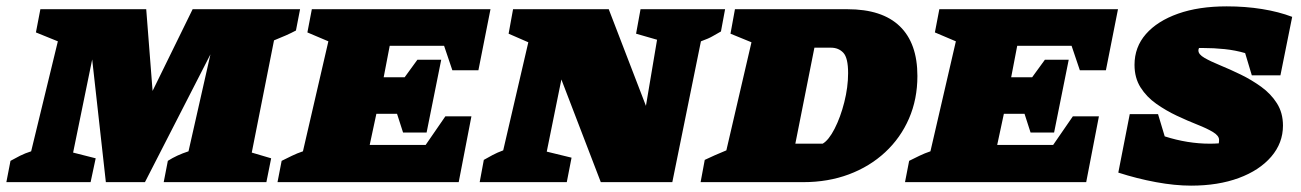

<svg xmlns="http://www.w3.org/2000/svg" viewBox="-52 -573 4094 604"><path d="M-32 0 -19 -67Q-5 -75 11 -83Q27 -91 46 -97L130 -443L61 -471L75 -544H408L428 -287L554 -544H892L879 -477Q864 -469 847 -461.5Q830 -454 810 -446L740 -93L801 -75L786 0H463L476 -67Q504 -85 541 -97L610 -402L404 0H281L238 -386L178 -93L249 -75L233 0Z M821 0 834 -67Q850 -75 866.5 -83Q883 -91 901 -97L981 -443L915 -471L929 -544H1491L1453 -352H1371L1345 -429H1174L1155 -330H1221L1261 -385H1336L1290 -156H1216L1197 -215H1132L1111 -117H1287L1349 -207H1431L1391 0Z M1963 -544H2229L2216 -474Q2203 -467 2190.5 -459.5Q2178 -452 2153 -443L2063 0H1838L1714 -323L1668 -96L1746 -77L1731 0H1457L1470 -70Q1484 -78 1498 -85.5Q1512 -93 1531 -100L1610 -440L1548 -467L1562 -544H1863L1980 -240L2015 -448L1949 -467Z M2614 -544Q2723 -544 2778.5 -490.5Q2834 -437 2834 -334Q2834 -261 2807.5 -200Q2781 -139 2732.5 -94Q2684 -49 2618.5 -24.5Q2553 0 2475 0H2152L2165 -70Q2177 -76 2196.5 -84.5Q2216 -93 2233 -100L2312 -440L2246 -467L2260 -544ZM2536 -121Q2555 -132 2573.5 -168Q2592 -204 2604 -251.5Q2616 -299 2616 -343Q2616 -391 2601 -407Q2586 -423 2562 -423H2510L2450 -121Z M2795 0 2808 -67Q2824 -75 2840.5 -83Q2857 -91 2875 -97L2955 -443L2889 -471L2903 -544H3465L3427 -352H3345L3319 -429H3148L3129 -330H3195L3235 -385H3310L3264 -156H3190L3171 -215H3106L3085 -117H3261L3323 -207H3405L3365 0Z M3886 -336 3865 -406Q3834 -415 3800.5 -418.5Q3767 -422 3732 -422Q3726 -422 3720 -422Q3718 -419 3718 -414Q3718 -402 3737 -391Q3756 -380 3786.5 -367.5Q3817 -355 3851 -338.5Q3885 -322 3915.5 -300Q3946 -278 3965 -248Q3984 -218 3984 -178Q3984 -123 3947 -80Q3910 -37 3845 -13Q3780 11 3695 11Q3644 11 3584.5 0Q3525 -11 3466 -30L3502 -214H3591L3612 -144Q3684 -121 3754 -121Q3768 -121 3782 -122Q3783 -127 3783 -133Q3783 -146 3764 -157.5Q3745 -169 3714.5 -181Q3684 -193 3650 -209Q3616 -225 3585.5 -246.5Q3555 -268 3536 -298Q3517 -328 3517 -369Q3517 -425 3553 -466Q3589 -507 3654 -530Q3719 -553 3807 -553Q3866 -553 3918.5 -544.5Q3971 -536 4013 -520L3976 -336Z"/></svg>

Font: Piazzolla SC Black
Style: Italic
Weight: 900
Italic angle: -11.3°
Designer: Juan Pablo del Peral
Foundry: Huerta Tipografica
Version: Version 1.330